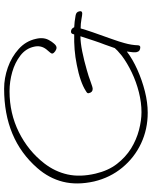

<svg xmlns="http://www.w3.org/2000/svg" viewBox="80 -792 755 956"><g transform="rotate(-90 458.0 -314.5)"><path d="M374 43Q292 43 221.5 10Q151 -23 101 -83.5Q51 -144 32 -224Q13 -309 30.5 -379Q48 -449 99 -507Q243 -672 494 -672Q547 -672 599.5 -653.5Q652 -635 691.5 -599.5Q731 -564 742 -514Q752 -473 733 -444Q729 -436 718.5 -423.5Q708 -411 698 -411Q690 -411 680.5 -417.5Q671 -424 669 -431Q668 -436 673.5 -442.5Q679 -449 690 -462Q711 -489 703 -523Q694 -564 659 -591Q624 -618 577 -631.5Q530 -645 481 -645Q371 -645 277.5 -598.5Q184 -552 122 -472Q81 -419 67 -356.5Q53 -294 71 -217Q86 -153 119.5 -110Q153 -67 196 -40Q240 -13 288 -0.5Q336 12 377 12Q425 12 476.5 -1Q528 -14 575 -36.5Q622 -59 658 -86Q673 -98 682.5 -107Q692 -116 696 -121L714 -172Q722 -192 732 -222Q742 -252 755 -292Q724 -292 679 -283Q634 -274 586 -260Q557 -252 529 -241.5Q501 -231 493 -231Q476 -231 472 -249Q470 -254 472.5 -257.5Q475 -261 484 -266Q504 -279 537 -290.5Q570 -302 612 -310Q651 -318 689 -321Q727 -324 764 -323L766 -329Q768 -339 778 -339Q793 -339 800 -323Q826 -322 859 -316Q876 -313 879 -298Q883 -283 868 -283Q861 -283 839.5 -287Q818 -291 794 -291Q782 -248 742 -138Q734 -116 729 -100Q724 -84 721 -73Q711 -38 710 -5Q709 6 700 6Q680 6 676 -12Q673 -24 679 -61Q641 -32 588.5 -8.5Q536 15 480.5 29Q425 43 374 43Z"/></g></svg>

Font: Oooh Baby
Style: Normal
Weight: 400
Designer: Robert E. Leuschke
Foundry: Robert E. Leuschke
Version: Version 1.011; ttfautohint (v1.8.3)